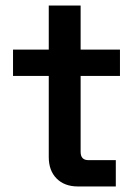

<svg xmlns="http://www.w3.org/2000/svg" viewBox="-20 -673 497 693"><path d="M261 0Q213 0 184.5 -28.5Q156 -57 156 -106V-399H27V-494H156V-653H271V-494H413V-399H271V-125Q271 -95 299 -95H398V0Z"/></svg>

Font: Space Grotesk Light SemiBold
Style: Regular
Weight: 600
Version: Version 2.000